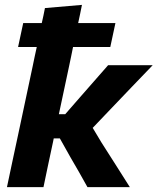

<svg xmlns="http://www.w3.org/2000/svg" viewBox="-20 -766 645 786"><path d="M8.5 0Q20 -52.5 30.5 -104Q41.5 -154.5 54.5 -216L113.5 -493.5Q117.5 -513.5 121.8 -533.5Q126 -553.5 130.5 -573.5H54L75 -671.5H151Q154.5 -687 157.8 -702.2Q161 -717.5 164 -733L315.5 -746Q311.5 -727.5 308 -709Q304 -690.5 300 -671.5H452.5L431.5 -573.5H279Q275 -554 271 -534Q266.5 -514 262.5 -493.5L221 -298.5H247L308.5 -369L365.5 -434L422.5 -499H605Q562 -454 519 -409.5Q476 -364.5 432.5 -319L359.5 -242.5L395.5 -182.5L453.5 -91.5Q482.5 -45.5 511.5 0H338Q320.5 -30.5 303.5 -61.5Q286 -92 268.5 -122L225 -199.5H200L197.5 -187Q186.5 -136 177.2 -92Q168 -48 158 0Z"/></svg>

Font: Heraclito
Style: Bold Italic
Weight: 700
Italic angle: -12°
Designer: Kostas Bartsokas (font) & Cristiano Sobral (main changes)
Foundry: Kostas Bartsokas (font) & Cristiano Sobral (main changes)
Version: Version 1.00;July 8, 2020;FontCreator 13.0.0.2655 64-bit